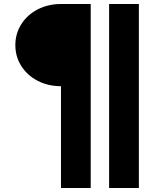

<svg xmlns="http://www.w3.org/2000/svg" viewBox="-20 -727 769 958"><path d="M56.6 -502Q56.6 -559.6 86.4 -606.4Q116.2 -653.3 168.2 -680.2Q220.2 -707 284.2 -707H432.6V210.9H284.2V-296.9Q220.2 -296.9 168.2 -323.7Q116.2 -350.6 86.4 -397.5Q56.6 -444.3 56.6 -502ZM524.4 -707H672.9V210.9H524.4Z"/></svg>

Font: Wanted Sans ExtraBlack
Style: Regular
Weight: 900
Designer: Original Design by Kil Hyung-jin and Kang Hanbin, Wanted Lab, Inc; Hangeul from Source Han Sans by Jang Soo-young and Ka
Foundry: Wanted Lab, Inc.
Version: Version 1.001